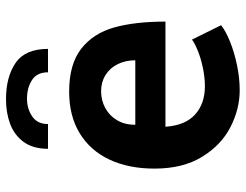

<svg xmlns="http://www.w3.org/2000/svg" viewBox="-110 -698 819 640"><g transform="rotate(-90 300.0 -378.5)"><path d="M57.5 -273.5Q57.5 -359.5 87.5 -423.5Q117.5 -487.5 175.2 -522.8Q233 -558 314 -558Q405.5 -558 457 -517.8Q508.5 -477.5 528 -407.8Q547.5 -338 547.5 -237H197Q201.5 -171 237.8 -138.2Q274 -105.5 332 -105.5Q360.5 -105.5 392.2 -112Q424 -118.5 449.5 -128.8Q475 -139 487.5 -148.5L535.5 -51.5Q516 -36 480.8 -21.8Q445.5 -7.5 402.5 1.5Q359.5 10.5 318.5 10.5Q256.5 10.5 196.5 -20Q136.5 -50.5 97 -114.5Q57.5 -178.5 57.5 -273.5ZM315.5 -451.5Q285 -451.5 259.2 -437.5Q233.5 -423.5 218.5 -397.8Q203.5 -372 203.5 -337.5H418.5Q418.5 -370.5 405.5 -396.5Q392.5 -422.5 369 -437Q345.5 -451.5 315.5 -451.5ZM456.5 -628.5H378.5Q378.5 -665 352.8 -681.8Q327 -698.5 290.5 -698.5Q257 -698.5 231.5 -681.2Q206 -664 206 -628.5H123.5Q123.5 -678.5 146.5 -709.8Q169.5 -741 206.8 -754.8Q244 -768.5 288.5 -768.5Q363 -768.5 409.8 -736.5Q456.5 -704.5 456.5 -628.5Z"/></g></svg>

Font: JuliaMono ExtraBold
Style: Regular
Weight: 800
Monospace: yes
Designer: cormullion
Foundry: corm
Version: Version 0.055; ttfautohint (v1.8.4)